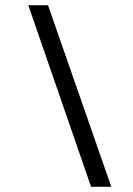

<svg xmlns="http://www.w3.org/2000/svg" viewBox="-20 -720 513 740"><path d="M331 0 89 -700H165L409 0Z"/></svg>

Font: Finlandica
Style: Italic
Weight: 400
Italic angle: -8°
Designer: Niklas Ekholm, Juho Hiilivirta, Jaakko Suomalainen
Foundry: Helsinki Type Studio
Version: Version 1.064